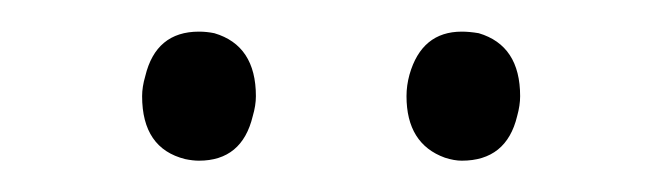

<svg xmlns="http://www.w3.org/2000/svg" viewBox="-20 -690 421 122"><path d="M142.6 -628.9Q142.6 -661.1 116.2 -668.9Q111.3 -669.9 106.4 -669.9Q79.1 -669.9 72.3 -641.6Q70.3 -634.8 70.3 -628.9Q70.3 -595.7 97.7 -588.9Q102.5 -587.9 106.4 -587.9Q133.8 -587.9 140.6 -616.2Q142.6 -623 142.6 -628.9ZM310.5 -628.9Q310.5 -661.1 284.2 -668.9Q278.3 -669.9 273.4 -669.9Q248 -669.9 240.2 -642.6Q238.3 -635.7 238.3 -628.9Q238.3 -598.6 262.7 -589.8Q268.6 -587.9 273.4 -587.9Q301.8 -587.9 308.6 -616.2Q310.5 -623 310.5 -628.9Z"/></svg>

Font: Yaldevi Colombo Light
Style: Regular
Weight: 300
Designer: Sol Matas, Denzil Rajitha, Kosala Senevirathne and Pathum Egodawatta
Foundry: Mooniak
Version: Version 1.020 ; ttfautohint (v1.6)